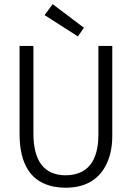

<svg xmlns="http://www.w3.org/2000/svg" viewBox="-20 -876 622 906"><path d="M509.8 -235.4V-659.2H444.3V-237.3Q442.4 -49.8 288.1 -48.8Q138.7 -50.8 137.7 -244.1V-659.2H72.3V-245.1Q72.3 -26.4 235.4 4.9Q260.7 9.8 289.1 9.8Q421.9 9.8 477.5 -91.8Q509.8 -151.4 509.8 -235.4ZM190.4 -804.7 228.5 -856.4 376 -745.1 347.7 -704.1Z"/></svg>

Font: Yaldevi Colombo
Style: Regular
Weight: 400
Designer: Sol Matas, Denzil Rajitha, Kosala Senevirathne and Pathum Egodawatta
Foundry: Mooniak
Version: Version 1.020 ; ttfautohint (v1.6)